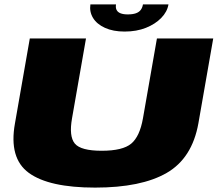

<svg xmlns="http://www.w3.org/2000/svg" viewBox="-20 -850 990 873"><path d="M412.5 3Q622.5 3 738 -63.8Q853.5 -130.5 882 -289L949.5 -675H693.5L630 -312Q615.5 -229.5 576.8 -197Q538 -164.5 442.5 -164.5Q347.5 -164.5 320.2 -197.2Q293 -230 307.5 -312L371 -675H115.5L48 -289Q19.5 -130.5 111.2 -63.8Q203 3 412.5 3ZM546.5 -706.5Q601 -706.5 643.5 -723.5Q686 -740.5 713.2 -768.5Q740.5 -796.5 746 -830H630Q627.5 -815 619.8 -804.8Q612 -794.5 597.5 -789.5Q583 -784.5 560.5 -784.5Q541 -784.5 528.2 -789.5Q515.5 -794.5 510.2 -804.5Q505 -814.5 507.5 -830H391Q386 -796.5 403 -768.5Q420 -740.5 457 -723.5Q494 -706.5 546.5 -706.5Z"/></svg>

Font: Anybody Expanded Black
Style: Italic
Weight: 900
Width: 7
Italic angle: -10°
Version: Version 1.113;gftools[0.9.25]